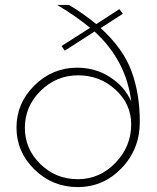

<svg xmlns="http://www.w3.org/2000/svg" viewBox="-20 -750 637 780"><path d="M465 -713 479 -694 389 -636Q481 -552 514.5 -460Q548 -368 548 -255Q548 -144 474 -67Q400 10 296 10Q193 10 120 -61.5Q47 -133 47 -232Q47 -331 120 -403Q193 -475 293 -475Q367 -475 426.5 -437Q486 -399 513 -338Q493 -504 364 -622L243 -544L230 -563L346 -637Q288 -685 212 -730H260Q319 -695 371 -652ZM81 -231Q81 -145 144 -83.5Q207 -22 296 -22Q385 -22 449 -88.5Q513 -155 513 -245Q513 -327 449.5 -385.5Q386 -444 297 -444Q209 -444 145 -381Q81 -318 81 -231Z"/></svg>

Font: Raleway
Style: ExtraLight
Weight: 200
Designer: Matt McInerney, Pablo Impallari, Rodrigo Fuenzalida
Foundry: Matt McInerney, Pablo Impallari, Rodrigo Fuenzalida
Version: Version 2.001